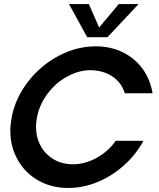

<svg xmlns="http://www.w3.org/2000/svg" viewBox="-20 -919 788 949"><path d="M31 -273Q31 -300 38 -340Q56 -434 118 -514.5Q180 -595 269 -642.5Q358 -690 453 -690Q527 -690 587 -660.5Q647 -631 685 -578.5Q723 -526 734 -458H597Q580 -512 534 -542Q488 -572 426 -572Q371 -572 314.5 -542Q258 -512 217 -458.5Q176 -405 163 -340Q158 -313 158 -293Q158 -240 181 -198Q204 -156 245.5 -131.5Q287 -107 340 -107Q400 -107 458 -139Q516 -171 552 -223H689Q652 -155 593 -102Q534 -49 462.5 -19.5Q391 10 317 10Q234 10 169 -27Q104 -64 67.5 -129Q31 -194 31 -273ZM321 -899H419L470 -783L567 -899H665L511 -735H411Z"/></svg>

Font: Teachers SemiBold
Style: Italic
Weight: 600
Designer: Alfredo Marco Pradil & Chank Diesel
Version: Version 0.009